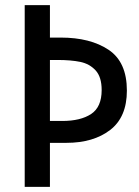

<svg xmlns="http://www.w3.org/2000/svg" viewBox="-20 -726 541 746"><path d="M76 0H174V-171H238Q343 -171 408 -221Q473 -271 473 -374Q473 -485 402 -532.5Q331 -580 216 -580H174V-706H76ZM174 -493H203Q256 -493 292 -485.5Q328 -478 351.5 -452.5Q375 -427 375 -376Q375 -310 334 -283Q293 -256 222 -256H174Z"/></svg>

Font: Geom
Style: Regular
Weight: 400
Version: Version 1.102